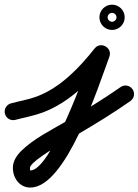

<svg xmlns="http://www.w3.org/2000/svg" viewBox="-54 -490 608 843"><path d="M-32.2 9.8C-26.8 29.8 -6.2 41.6 13.8 36.2C53.7 25.4 94 18.7 133.1 4.1C251.1 -40.1 343.5 -133.9 420.4 -230.7C433.5 -247.2 421 -266.1 403.4 -276C385.8 -285.9 363.2 -286.8 355.8 -267C320.4 -171.5 169.7 258.5 79 258.5C78.2 258.5 77.5 257 77.5 247C77.5 234 108.9 210.9 117.7 204.3C168.8 166.1 226.5 135.4 281.5 103.2C362.2 56 442 7.4 518.5 -46.3C535.5 -58.2 539.6 -81.6 527.7 -98.5C515.8 -115.5 492.4 -119.6 475.5 -107.7C475.5 -107.7 475.5 -107.7 475.5 -107.7C397 -52.6 315 -3.2 232.3 45.1C168.9 82.2 94.9 118.8 41.8 170.2C20.6 190.7 2.5 216.3 2.5 247C2.5 291.2 31.5 333.5 79 333.5C236.5 333.5 376.7 -107.4 426.2 -241C433.5 -260.7 423.9 -278 409.2 -286.3C394.5 -294.6 374.7 -293.8 361.6 -277.3C293.7 -191.8 211.5 -105.3 106.9 -66.1C70.1 -52.4 31.8 -46.4 -5.8 -36.2C-25.8 -30.8 -37.6 -10.2 -32.2 9.8ZM436.5 -433.4C437 -433.5 437.5 -433.5 438 -433.5C438.5 -433.5 439 -433.5 439.5 -433.4C446.2 -432.9 452.2 -428.9 455.3 -422.9C456.3 -421.1 456.9 -419.1 457.3 -417C457.6 -415.1 457.5 -413.5 457.5 -414C457.5 -413.5 457.5 -413 457.4 -412.5C456.9 -405.8 452.9 -399.8 446.9 -396.7C445.1 -395.7 443.1 -395.1 441 -394.7C439.1 -394.4 437.5 -394.5 438 -394.5C438.5 -394.5 436.9 -394.4 435 -394.7C432.9 -395.1 430.9 -395.7 429.1 -396.7C423.1 -399.8 419.1 -405.8 418.6 -412.5C418.5 -413 418.5 -413.5 418.5 -414C418.5 -413.5 418.4 -415.1 418.7 -417C419.1 -419.1 419.7 -421.1 420.7 -422.9C423.8 -428.9 429.8 -432.9 436.5 -433.4ZM382.5 -414C382.5 -383.4 407.4 -358.5 438 -358.5C468.6 -358.5 493.5 -383.4 493.5 -414C493.5 -444.6 468.6 -469.5 438 -469.5C407.4 -469.5 382.5 -444.6 382.5 -414Z"/></svg>

Font: FRB American Cursive Extrabold
Style: Bold Italic
Weight: 800
Italic angle: -25°
Version: Version 2.0;Modular Font Editor K font №1